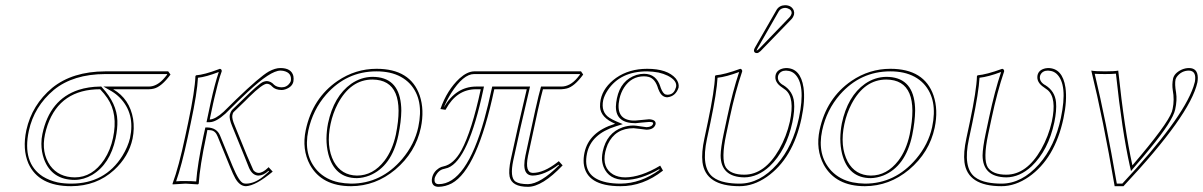

<svg xmlns="http://www.w3.org/2000/svg" viewBox="-20 -702 4599 734"><path d="M266.1 -23.9Q333 -23.9 378.4 -91.8Q402.3 -128.4 412.1 -174.8Q431.6 -266.6 390.6 -326.7Q379.4 -343.3 362.8 -360.8Q210.4 -360.8 162.1 -224.6Q155.8 -206.5 151.9 -188Q137.2 -118.7 171.9 -68.8Q204.6 -24.4 266.1 -23.9ZM548.8 -360.8H412.6Q475.6 -324.2 488.8 -247.6Q494.6 -210.4 486.8 -171.9Q472.2 -103.5 416 -51.8Q349.1 9.3 252 9.8Q127.4 9.8 88.4 -77.6Q65.4 -131.3 80.6 -204.1Q102.1 -301.3 179.7 -366.2Q256.8 -428.7 382.3 -429.2H623L631.8 -417Q597.7 -370.6 568.4 -363.3Q558.6 -360.8 548.8 -360.8ZM266.1 -14.2Q178.2 -14.2 148.4 -93.3Q138.2 -121.6 138.2 -152.3Q138.2 -172.4 142.1 -189.9Q169.9 -321.8 280.3 -358.4Q318.4 -370.6 362.8 -371.1H367.2L370.1 -367.7Q426.8 -306.6 428.7 -240.7Q429.7 -210 421.9 -172.9Q400.9 -74.2 332 -33.2Q299.8 -14.6 266.1 -14.2ZM548.8 -371.1Q581.5 -371.1 610.4 -406.2Q614.7 -411.6 619.1 -417L618.2 -418.9H382.3Q259.8 -418.5 186 -358.4Q110.4 -294.9 90.3 -202.1Q64 -79.1 143.6 -27.3Q168 -12.2 199.7 -4.9Q223.6 0 252 0Q381.3 0 447.8 -106Q469.2 -141.1 477.1 -174.3Q497.1 -268.1 438 -328.6Q423.8 -342.8 407.7 -352.5L375.5 -371.1Z M827.6 -429.2Q820.8 -411.6 812.7 -380.9Q804.7 -350.1 799.8 -328.6L794.9 -307.1L781.7 -245.1Q803.7 -246.1 835 -274.9L882.8 -321.8Q972.7 -408.7 1007.8 -428.7Q1032.2 -441.9 1051.8 -441.9Q1094.2 -441.9 1101.6 -411.1Q1103.5 -400.9 1101.6 -390.1Q1097.2 -369.6 1070.8 -360.4Q1063 -357.9 1056.6 -357.9Q1032.2 -358.4 1020.5 -371.1Q1011.7 -381.3 1000.5 -381.8Q983.9 -381.8 932.6 -331.5Q925.3 -324.7 918 -316.9L873.5 -273.9Q869.6 -270 868.2 -261.2Q866.2 -248 877 -223.1L924.3 -106.9Q947.3 -53.7 948.7 -51.3Q957 -41.5 968.3 -41Q984.4 -41 1004.4 -60.5Q1006.3 -62.5 1006.8 -63L1022.5 -45.9Q958 7.8 920.4 9.8Q897 9.8 879.9 -19.5Q871.1 -35.2 859.9 -63L812 -180.2Q803.7 -202.1 785.6 -204.1Q779.8 -204.6 772.9 -205.1L768.1 -180.2Q744.1 -66.9 739.7 0L736.8 2.9Q734.9 2.9 689.5 0L640.1 2.9L639.6 0Q663.6 -64.5 688 -180.2L699.7 -234.9Q725.1 -355 727.1 -411.1L729.5 -414.1Q761.2 -416.5 815.4 -437Q818.8 -438.5 820.8 -439Q828.6 -437 827.6 -429.2ZM816.4 -426.8Q767.1 -407.7 736.8 -404.8Q733.9 -347.2 709.5 -232.9L697.8 -177.7Q674.3 -67.9 653.3 -8.8Q669.9 -10.3 689.5 -9.8Q713.4 -9.8 730 -8.3Q734.9 -73.7 757.8 -182.1L765.1 -214.8H772.9Q809.1 -213.4 821.3 -183.6L869.1 -66.9Q894 -6.8 910.6 -1.5Q915.5 0 920.4 0Q951.7 0 983.9 -25.4Q995.6 -34.7 1008.3 -46.4L1006.3 -48.8Q987.3 -31.2 968.3 -30.8Q945.3 -30.8 932.1 -60.1Q929.7 -65.9 924.3 -79.6Q918.5 -95.2 915 -103L867.7 -219.2Q855.5 -248 858.4 -263.2Q861.8 -275.4 866.7 -281.2L911.1 -324.2Q968.3 -380.9 985.4 -388.7Q993.7 -392.1 1000.5 -392.1Q1016.1 -391.1 1027.8 -377.9Q1038.1 -368.7 1056.6 -368.2Q1076.7 -368.2 1088.4 -385.3Q1090.8 -389.2 1091.8 -392.1Q1096.7 -423.3 1064.9 -430.7Q1058.1 -432.1 1051.8 -432.1Q1014.2 -432.1 927.2 -350.6Q912.1 -336.4 889.6 -314.9L841.8 -267.6Q806.2 -235.4 781.7 -234.9H769.5L785.2 -309.1Q801.8 -384.3 816.4 -426.8Z M1403.8 -397.9Q1320.3 -397.9 1271 -304.7Q1252.4 -269 1243.7 -228Q1225.6 -143.1 1256.3 -84Q1285.2 -31.7 1344.7 -30.8Q1405.8 -30.8 1449.7 -87.4Q1480 -127 1493.2 -187Q1536.1 -397 1403.8 -397.9ZM1148.9 -205.1Q1174.8 -326.7 1270.5 -392.6Q1338.9 -439 1419.4 -439Q1549.3 -439 1584.5 -336.9Q1603 -281.7 1588.9 -213.9Q1568.8 -119.1 1490.7 -53.2Q1415.5 9.3 1322.3 9.8Q1210.4 9.8 1165 -71.8Q1133.3 -130.9 1148.9 -205.1ZM1403.8 -408.2Q1501.5 -408.2 1512.7 -305.2Q1514.2 -292 1514.2 -278.8Q1513.7 -237.8 1502.9 -185.1Q1477.5 -65.4 1392.1 -30.8Q1367.7 -21.5 1344.7 -21Q1258.8 -21 1234.9 -113.8Q1228 -141.6 1228 -172.4Q1228.5 -202.1 1233.9 -230Q1255.9 -334.5 1322.8 -381.8Q1360.4 -407.7 1403.8 -408.2ZM1158.7 -203.1Q1138.7 -108.4 1193.8 -48.8Q1226.1 -15.1 1275.4 -4.9Q1297.9 -0.5 1322.3 0Q1437.5 0 1517.6 -94.2Q1564.9 -150.4 1579.1 -216.3Q1601.6 -321.8 1547.4 -381.3Q1517.1 -413.6 1468.8 -424.3Q1445.3 -429.2 1419.4 -429.2Q1305.2 -429.2 1227.1 -340.8Q1175.8 -282.2 1158.7 -203.1Z M2201.2 -429.2 2209.5 -417Q2175.8 -371.1 2147 -363.8Q2136.7 -361.3 2126 -360.8H2055.7Q2044.4 -323.2 1998.5 -106Q1985.8 -42 2016.6 -41Q2058.6 -41 2110.8 -81.5Q2114.3 -84 2116.2 -85.9L2130.9 -69.8Q2052.7 12.2 1998.5 12.2Q1936.5 12.2 1928.2 -26.9Q1923.8 -50.3 1932.6 -91.8Q1957 -206.5 1993.7 -360.8H1869.6Q1804.7 -54.2 1707 -1Q1682.6 11.7 1656.7 12.2Q1633.3 12.2 1630.9 -9.3Q1630.4 -15.6 1631.8 -22Q1636.7 -45.4 1658.7 -59.6Q1667 -64.5 1675.3 -65.9Q1714.8 -74.2 1744.1 -127.9Q1783.7 -201.7 1817.9 -360.8H1799.8Q1726.1 -360.8 1684.6 -284.7Q1683.6 -282.7 1683.1 -282.2L1663.6 -285.2Q1689 -357.9 1736.8 -402.3Q1766.1 -428.7 1792.5 -429.2ZM2196.3 -418.9H1792.5Q1751 -418.9 1704.6 -345.7Q1688 -318.8 1676.8 -291.5Q1722.7 -370.6 1799.8 -371.1H1830.1L1827.6 -358.9Q1770.5 -90.8 1692.4 -60.5Q1685.1 -58.1 1677.2 -56.2Q1655.3 -52.2 1643.1 -24.9Q1642.1 -21.5 1641.6 -20Q1638.7 -1.5 1652.3 1.5Q1654.8 2 1656.7 2Q1762.2 2 1831.5 -246.1Q1846.2 -299.3 1859.9 -363.3L1861.8 -371.1H2006.3L2003.4 -358.9Q1966.8 -204.1 1942.4 -89.8Q1928.2 -23.4 1950.7 -7.8Q1958.5 -2.9 1969.7 -0.5Q1982.4 2 1998.5 2Q2045.9 1 2117.2 -70.3L2115.2 -72.3Q2061.5 -31.7 2016.6 -30.8Q1985.8 -30.8 1984.4 -68.4Q1984.4 -70.3 1984.4 -71.8Q1984.4 -87.4 1988.8 -107.9Q2035.2 -327.1 2046.4 -363.8L2048.3 -371.1H2126Q2159.7 -371.1 2188 -405.3Q2192.9 -411.1 2197.3 -417Z M2293.9 -121.1Q2281.2 -61 2323.7 -35.2Q2343.8 -23.9 2370.1 -23.9Q2429.7 -24.4 2503.9 -68.8L2514.6 -49.8Q2438 10.3 2352.1 9.8Q2220.2 9.8 2211.4 -78.1Q2210 -97.7 2214.4 -118.2Q2231 -197.3 2329.1 -228Q2331.1 -228.5 2331.5 -229Q2276.4 -252.4 2273.9 -293Q2273.4 -306.6 2276.4 -321.8Q2286.6 -369.1 2335.4 -404.3Q2385.3 -439 2454.1 -439Q2531.2 -439 2563.5 -401.9Q2577.1 -384.8 2574.2 -367.2Q2563 -333.5 2531.2 -330.1Q2509.3 -330.1 2498.5 -357.4Q2497.6 -360.4 2496.1 -362.8Q2485.4 -400.4 2460.9 -407.7Q2452.1 -410.2 2441.9 -410.2Q2393.6 -410.2 2365.7 -367.2Q2353.5 -348.1 2348.1 -324.2Q2332 -249 2392.6 -241.7Q2400.9 -240.7 2409.2 -241.2Q2409.7 -241.2 2420.4 -242.2Q2457 -246.1 2461.4 -246.1Q2488.8 -244.6 2486.3 -227.1Q2480 -206.5 2451.7 -206.1Q2447.8 -206.1 2428.2 -209Q2407.2 -211.9 2402.3 -211.9Q2332 -211.9 2303.2 -149.9Q2297.4 -135.7 2293.9 -121.1ZM2284.2 -123Q2299.3 -193.8 2360.4 -215.3Q2380.4 -222.2 2402.3 -222.2Q2408.7 -222.2 2433.6 -218.3Q2448.7 -216.3 2451.7 -215.8Q2473.1 -216.8 2476.6 -229Q2477.5 -233.4 2473.6 -234.4Q2471.7 -234.9 2470.2 -235.4Q2465.8 -235.8 2461.4 -235.8Q2459.5 -235.8 2433.1 -233.4Q2411.6 -231.4 2409.2 -231Q2335 -231 2334.5 -293Q2334.5 -294.4 2334.5 -294.9Q2335 -309.6 2338.4 -326.2Q2353 -396 2413.1 -415.5Q2428.2 -419.9 2441.9 -419.9Q2489.3 -419.9 2504.9 -369.6Q2505.4 -367.7 2505.9 -366.2Q2514.6 -343.3 2524.9 -340.8Q2528.3 -340.3 2531.2 -339.8Q2555.7 -339.8 2563 -365.2Q2563.5 -367.7 2564.5 -369.1Q2569.8 -393.6 2532.7 -412.6Q2516.6 -420.4 2497.1 -424.8Q2476.6 -428.7 2454.1 -429.2Q2351.1 -429.2 2303.2 -356.9Q2290.5 -337.4 2286.1 -319.8Q2276.4 -272.9 2310.1 -251.5Q2320.8 -244.6 2335.4 -238.3L2360.8 -227.5L2334.5 -219.2Q2239.7 -189.5 2224.1 -115.7Q2205.1 -25.4 2296.9 -5.4Q2298.3 -4.9 2298.8 -4.9Q2322.8 0 2352.1 0Q2429.7 -0.5 2501.5 -52.7L2500 -55.2Q2428.2 -14.2 2370.1 -14.2Q2307.6 -14.2 2287.6 -63.5Q2281.2 -80.1 2281.2 -98.1Q2281.7 -110.8 2284.2 -123Z M2769.5 -251 2756.3 -189Q2735.8 -92.8 2754.9 -62Q2773.9 -34.2 2825.2 -34.2Q2903.3 -34.2 2959 -131.3Q2986.8 -180.7 2999.5 -236.8Q3019 -328.1 2983.4 -357.9Q2977.5 -362.8 2969.2 -368.2Q2939.9 -387.7 2944.8 -414.1Q2949.2 -435.5 2976.1 -440.9Q2980.5 -441.9 2984.9 -441.9Q3040.5 -441.9 3051.8 -367.2Q3058.6 -317.9 3043.9 -249Q3011.2 -95.7 2911.6 -25.9Q2859.9 9.8 2807.1 9.8Q2677.2 9.8 2665.5 -82Q2661.1 -118.7 2672.9 -172.9L2686 -234.9Q2711.9 -357.9 2713.4 -411.1L2715.8 -414.1Q2750 -417 2810.1 -439Q2817.9 -437 2817.4 -429.2Q2791 -352.1 2769.5 -251ZM2981 -682.1Q3005.4 -682.1 3014.2 -662.6Q3017.1 -654.8 3015.6 -647Q3012.7 -636.2 3005.9 -628.9L2887.7 -506.8Q2879.9 -499.5 2874 -499Q2862.8 -499 2862.3 -508.8Q2862.3 -510.7 2862.8 -512.2Q2863.8 -516.1 2867.2 -522L2949.2 -665Q2960 -681.6 2981 -682.1ZM2759.8 -252.9Q2781.2 -354 2805.7 -426.8Q2755.9 -408.2 2723.1 -404.8Q2720.2 -349.6 2695.8 -232.9L2682.6 -170.9Q2659.2 -61.5 2705.1 -25.4Q2724.1 -10.7 2753.4 -4.9Q2777.3 0 2807.1 0Q2884.8 0 2950.7 -74.2Q3011.2 -143.1 3034.2 -251Q3061.5 -380.4 3017.1 -420.4Q3007.3 -428.7 2996.1 -430.7Q2990.7 -431.6 2984.9 -432.1Q2964.4 -432.1 2956.1 -416Q2955.1 -413.6 2954.6 -412.1Q2950.2 -392.6 2970.2 -378.9Q2972.7 -377.4 2974.6 -376.5Q3011.7 -353.5 3015.6 -311Q3018.6 -279.8 3009.3 -234.9Q2986.3 -127.4 2922.4 -66.4Q2877 -24.4 2825.2 -23.9Q2735.4 -25.4 2734.9 -107.9Q2735.4 -137.7 2746.6 -190.9ZM2981 -671.9Q2965.3 -670.9 2958 -660.2L2876 -517.1Q2874 -512.7 2872.6 -509.8Q2872.6 -509.8 2872.6 -509.3L2873.5 -508.8Q2877 -510.7 2880.9 -514.2L2998.5 -636.2Q3003.4 -641.6 3005.9 -648.9Q3008.8 -663.6 2991.7 -669.9Q2986.3 -671.9 2981 -671.9Z M3368.2 -397.9Q3284.7 -397.9 3235.4 -304.7Q3216.8 -269 3208 -228Q3189.9 -143.1 3220.7 -84Q3249.5 -31.7 3309.1 -30.8Q3370.1 -30.8 3414.1 -87.4Q3444.3 -127 3457.5 -187Q3500.5 -397 3368.2 -397.9ZM3113.3 -205.1Q3139.2 -326.7 3234.9 -392.6Q3303.2 -439 3383.8 -439Q3513.7 -439 3548.8 -336.9Q3567.4 -281.7 3553.2 -213.9Q3533.2 -119.1 3455.1 -53.2Q3379.9 9.3 3286.6 9.8Q3174.8 9.8 3129.4 -71.8Q3097.7 -130.9 3113.3 -205.1ZM3368.2 -408.2Q3465.8 -408.2 3477.1 -305.2Q3478.5 -292 3478.5 -278.8Q3478 -237.8 3467.3 -185.1Q3441.9 -65.4 3356.4 -30.8Q3332 -21.5 3309.1 -21Q3223.1 -21 3199.2 -113.8Q3192.4 -141.6 3192.4 -172.4Q3192.9 -202.1 3198.2 -230Q3220.2 -334.5 3287.1 -381.8Q3324.7 -407.7 3368.2 -408.2ZM3123 -203.1Q3103 -108.4 3158.2 -48.8Q3190.4 -15.1 3239.7 -4.9Q3262.2 -0.5 3286.6 0Q3401.9 0 3481.9 -94.2Q3529.3 -150.4 3543.5 -216.3Q3565.9 -321.8 3511.7 -381.3Q3481.4 -413.6 3433.1 -424.3Q3409.7 -429.2 3383.8 -429.2Q3269.5 -429.2 3191.4 -340.8Q3140.1 -282.2 3123 -203.1Z M3771 -251 3757.8 -189Q3737.3 -92.8 3756.3 -62Q3775.4 -34.2 3826.7 -34.2Q3904.8 -34.2 3960.4 -131.3Q3988.3 -180.7 4001 -236.8Q4020.5 -328.1 3984.9 -357.9Q3979 -362.8 3970.7 -368.2Q3941.4 -387.7 3946.3 -414.1Q3950.7 -435.5 3977.5 -440.9Q3981.9 -441.9 3986.3 -441.9Q4042 -441.9 4053.2 -367.2Q4060.1 -317.9 4045.4 -249Q4012.7 -95.7 3913.1 -25.9Q3861.3 9.8 3808.6 9.8Q3678.7 9.8 3667 -82Q3662.6 -118.7 3674.3 -172.9L3687.5 -234.9Q3713.4 -357.9 3714.8 -411.1L3717.3 -414.1Q3751.5 -417 3811.5 -439Q3819.3 -437 3818.8 -429.2Q3792.5 -352.1 3771 -251ZM3761.2 -252.9Q3782.7 -354 3807.1 -426.8Q3757.3 -408.2 3724.6 -404.8Q3721.7 -349.6 3697.3 -232.9L3684.1 -170.9Q3660.6 -61.5 3706.5 -25.4Q3725.6 -10.7 3754.9 -4.9Q3778.8 0 3808.6 0Q3886.2 0 3952.1 -74.2Q4012.7 -143.1 4035.6 -251Q4063 -380.4 4018.6 -420.4Q4008.8 -428.7 3997.6 -430.7Q3992.2 -431.6 3986.3 -432.1Q3965.8 -432.1 3957.5 -416Q3956.5 -413.6 3956.1 -412.1Q3951.7 -392.6 3971.7 -378.9Q3974.1 -377.4 3976.1 -376.5Q4013.2 -353.5 4017.1 -311Q4020 -279.8 4010.7 -234.9Q3987.8 -127.4 3923.8 -66.4Q3878.4 -24.4 3826.7 -23.9Q3736.8 -25.4 3736.3 -107.9Q3736.8 -137.7 3748 -190.9Z M4309.1 -69.8Q4442.9 -226.1 4460 -274.9Q4461.9 -281.2 4462.9 -286.1Q4470.2 -320.3 4463.4 -356.9Q4460 -378.9 4464.4 -400.9Q4468.8 -421.9 4496.6 -435.5Q4511.2 -441.9 4525.4 -441.9Q4558.6 -441.9 4559.1 -404.8Q4559.1 -395.5 4557.6 -387.2Q4530.3 -262.2 4274.9 9.8H4241.2Q4197.3 -247.1 4151.9 -432.1Q4168 -429.2 4204.6 -429.2Q4241.7 -429.2 4254.9 -432.1Q4278.8 -205.6 4309.1 -69.8ZM4316.4 -63 4303.7 -47.9 4299.3 -67.4Q4269.5 -200.7 4246.1 -420.4Q4231.4 -418.9 4204.6 -418.9Q4178.2 -418.9 4165 -419.9Q4208 -241.2 4249.5 0H4270.5Q4500 -245.6 4542.5 -370.6Q4545.9 -380.9 4547.9 -389.2Q4555.2 -431.2 4525.4 -432.1Q4496.1 -432.1 4478 -407.2Q4475.1 -402.3 4474.1 -398.9Q4470.2 -380.4 4476.1 -347.7Q4480.5 -319.3 4472.7 -283.7Q4463.4 -239.7 4376.5 -134.3Q4351.1 -103 4316.4 -63Z"/></svg>

Font: Linux Biolinum Outline O
Style: Italic
Weight: 400
Italic angle: -12°
Designer: Philipp H. Poll
Foundry: Philipp H. Poll
Version: Version 0.6.2